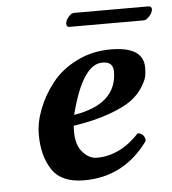

<svg xmlns="http://www.w3.org/2000/svg" viewBox="-47 -627 610 680"><g transform="rotate(-5 258.5 -287.0)"><path d="M363.8 -365.2Q363.8 -400.4 325.2 -399.9Q254.4 -399.9 210 -224.1Q363.8 -249 363.8 -365.2ZM475.1 -369.1Q475.1 -353 472.7 -339.1Q470.2 -325.2 454.6 -300Q439 -274.9 412.6 -255.4Q386.2 -235.8 332.5 -216.3Q278.8 -196.8 205.1 -186Q200.2 -124 224.1 -95Q248 -65.9 276.9 -65.9Q359.9 -65.9 428.2 -139.2Q439.5 -139.2 447.3 -130.6Q455.1 -122.1 454.1 -109.9Q367.2 10.3 225.1 9.8Q145 9.8 112.1 -39.6Q79.1 -88.9 79.1 -165Q79.1 -209 97.7 -256.6Q116.2 -304.2 149.7 -346.7Q183.1 -389.2 238 -416.5Q293 -443.8 357.9 -443.8Q475.1 -444.3 475.1 -369.1ZM484.9 -536.1H220.2Q210.4 -536.1 210 -547.9Q210 -550.8 210.9 -553.2Q212.9 -563 222.4 -573.5Q231.9 -584 241.2 -584H504.9Q517.1 -584 517.1 -571.8Q517.1 -569.8 516.1 -567.9Q514.2 -558.1 503.9 -547.1Q493.7 -536.1 484.9 -536.1Z"/></g></svg>

Font: Linux Libertine O
Style: Semibold Italic
Weight: 600
Italic angle: -11.5°
Designer: Philipp H. Poll
Foundry: Philipp H. Poll
Version: Version 5.1.2